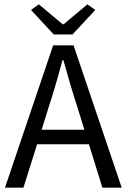

<svg xmlns="http://www.w3.org/2000/svg" viewBox="-20 -865 584 885"><path d="M203 -367 172 -267H369L338 -367Q320 -422 304 -476.5Q288 -531 272 -588H268Q253 -531 237 -476.5Q221 -422 203 -367ZM3 0 225 -656H319L541 0H452L390 -200H151L88 0ZM228 -706 123 -819 159 -845 269 -753H273L383 -845L419 -819L314 -706Z"/></svg>

Font: Source Sans Pro
Style: Regular
Weight: 400
Designer: Paul D. Hunt
Foundry: Adobe Systems Incorporated
Version: Version 2.021;PS 2.000;hotconv 1.0.86;makeotf.lib2.5.63406